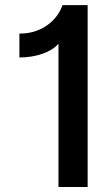

<svg xmlns="http://www.w3.org/2000/svg" viewBox="-20 -748 449 768"><path d="M213.9 0H330.6V-727.5H230C207 -660.6 140.1 -613.8 62 -613.8H57.6V-518.1C126.5 -518.1 186.5 -540.5 213.9 -573.2Z"/></svg>

Font: Raveo Medium
Style: Regular
Weight: 500
Designer: Jakub Foglar, Rasmus Andersson (Inter)
Foundry: Jakubfoglar.com
Version: Version 1.100;Glyphs 3.2.3 (3260)